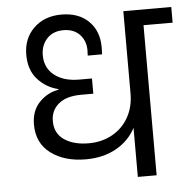

<svg xmlns="http://www.w3.org/2000/svg" viewBox="-53 -802 848 854"><g transform="rotate(-5 371.0 -374.5)"><path d="M742 -670H612V0H528V-219Q498 -162 440 -130Q382 -98 305 -98Q210 -98 149 -143.5Q88 -189 88 -272Q88 -334 124.5 -371.5Q161 -409 210 -417V-420Q156 -433 118.5 -474.5Q81 -516 81 -584Q81 -657 128.5 -703Q176 -749 252 -749Q329 -749 373.5 -705Q418 -661 418 -590Q418 -568 417 -557H353L354 -581Q354 -623 327.5 -651Q301 -679 255 -679Q208 -679 181 -649.5Q154 -620 154 -576Q154 -519 195.5 -486.5Q237 -454 306 -454H363V-386H309Q243 -386 208 -357Q173 -328 173 -280Q173 -225 215 -196.5Q257 -168 324 -168Q382 -168 428.5 -193.5Q475 -219 501.5 -265.5Q528 -312 528 -372V-740H742Z"/></g></svg>

Font: Fz Poppins
Style: Regular
Weight: 400
Designer: Ninad Kale (Devanagari), Jonny Pinhorn (Latin)
Foundry: Indian Type Foundry
Version: Vit hóa bi Vntype.Com & FontZin.Com